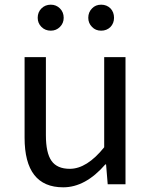

<svg xmlns="http://www.w3.org/2000/svg" viewBox="-20 -787 647 820"><path d="M85 -199V-543H176V-210Q176 -134 200 -100Q224 -66 278 -66Q351 -66 425 -158V-543H516V0H440L433 -85H430Q345 13 250 13Q85 13 85 -199ZM157 -672Q141 -688 141 -711Q141 -735 157 -751Q173 -767 197 -767Q220 -767 236 -751Q252 -735 252 -711Q252 -688 236 -672Q220 -656 197 -656Q173 -656 157 -672ZM373 -672Q357 -688 357 -711Q357 -735 373 -751Q388 -767 412 -767Q436 -767 452 -751Q467 -735 467 -711Q467 -688 452 -672Q436 -656 412 -656Q388 -656 373 -672Z"/></svg>

Font: Source Han Sans K Regular
Style: Regular
Weight: 400
Designer: Ryoko NISHIZUKA  (kana & ideographs); Paul D. Hunt (Latin, Greek & Cyrillic); Wenlong ZHANG  (bopomofo); Sandoll Communi
Foundry: Adobe Systems Incorporated
Version: Version 1.00 July 18, 2014, initial release